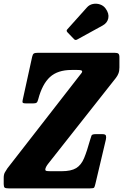

<svg xmlns="http://www.w3.org/2000/svg" viewBox="-68 -1042 680 1062"><path d="M-47.5 -24V-58.5Q-47.5 -77 -41 -88.5Q-34.5 -100 -27 -111L370 -621.5Q378 -631.5 382.2 -637Q386.5 -642.5 386.5 -646.5Q386.5 -651 381 -653Q375.5 -655 359.5 -655H327.5Q251 -655 208.2 -615.8Q165.5 -576.5 143.5 -493Q140 -479 134.8 -474.5Q129.5 -470 114.5 -470H76.5Q62.5 -470 58.5 -473.5Q54.5 -477 57.5 -489L110 -728.5Q113 -742 119.2 -746Q125.5 -750 141.5 -750H566Q581.5 -750 587 -745Q592.5 -740 592.5 -725.5V-669Q592.5 -649.5 587.2 -636Q582 -622.5 573 -611L200.5 -139Q182.5 -116.5 182.5 -103.5Q182.5 -98.5 188 -96.8Q193.5 -95 214.5 -95H272.5Q325.5 -95 353.5 -112.2Q381.5 -129.5 397.2 -167.5Q413 -205.5 430.5 -268.5Q435 -284.5 438.2 -292.2Q441.5 -300 461 -300H498.5Q515.5 -300 518 -291.5Q520.5 -283 517.5 -269.5L460 -26.5Q456 -8.5 452.5 -4.2Q449 0 429 0H-19.5Q-37 0 -42.2 -4.2Q-47.5 -8.5 -47.5 -24ZM516 -995Q536.5 -967 531 -941Q525.5 -915 500 -901L359 -823.5Q349 -817.5 341.5 -825.5L305 -863.5Q296.5 -872.5 305 -880.5L412.5 -1000.5Q426 -1016 446 -1020Q466 -1024 485.2 -1017.5Q504.5 -1011 516 -995Z"/></svg>

Font: Besley* Condensed
Style: Bold Italic
Weight: 700
Width: 3
Italic angle: -13°
Designer: Owen Earl
Foundry: indestructible type*
Version: Version 3.000; ttfautohint (v1.8.3)